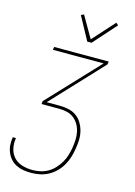

<svg xmlns="http://www.w3.org/2000/svg" viewBox="-142 -823 784 1118"><g transform="rotate(15 250.0 -263.5)"><path d="M162 223Q139 223 116 219.5Q93 216 72.5 206Q52 196 37.5 180Q23 164 14 143.5Q5 123 3 100Q1 77 5 53V50H24V53Q19 84 26 114.5Q33 145 53 166Q73 187 102.5 196Q132 205 164 205Q187 205 211 200Q235 195 257 182.5Q279 170 296.5 151Q314 132 326.5 110.5Q339 89 346 65.5Q353 42 357 19Q361 -6 362 -30.5Q363 -55 358 -78Q353 -101 341.5 -121Q330 -141 312 -155Q294 -169 271 -174.5Q248 -180 223 -180H117L119 -198L405 -502H99L102 -520H431L428 -502L143 -198H223Q250 -198 276.5 -192Q303 -186 323.5 -171Q344 -156 357 -134Q370 -112 376.5 -86.5Q383 -61 382 -33.5Q381 -6 376 22Q372 48 364 73.5Q356 99 342.5 122.5Q329 146 309 166Q289 186 265 199Q241 212 214.5 217.5Q188 223 162 223ZM280 -600 204 -740 221 -748 296 -618 415 -750 429 -738 306 -600Z"/></g></svg>

Font: Iosevka Term Curly Th Obl
Style: Regular
Weight: 100
Italic angle: -9°
Designer: Belleve Invis
Foundry: Belleve Invis
Version: Version 32.3.0